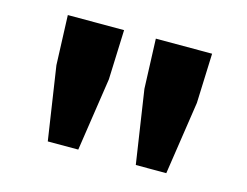

<svg xmlns="http://www.w3.org/2000/svg" viewBox="-64 -883 760 590"><g transform="rotate(15 315.5 -588.5)"><path d="M127 -393H224L259 -626L265 -784H86L92 -626ZM407 -393H504L539 -626L545 -784H366L372 -626Z"/></g></svg>

Font: Noto Sans CJK JP Black
Style: Regular
Weight: 900
Designer: Ryoko NISHIZUKA (kana & ideographs); Paul D. Hunt (Latin, Greek & Cyrillic); Wenlong ZHANG (bopomofo); Sandoll Communica
Foundry: Adobe Systems Incorporated
Version: Version 1.004;PS 1.004;hotconv 1.0.82;makeotf.lib2.5.63406